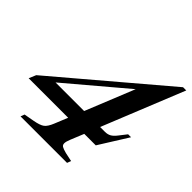

<svg xmlns="http://www.w3.org/2000/svg" viewBox="-184 -826 969 969"><g transform="rotate(45 300.0 -342.0)"><path d="M552 -320H573L476 -165H394L365 -94Q356 -72 356 -60Q356 -48 365 -42.5Q374 -37 397 -31L444 -21L436 0H104L112 -21L167 -31Q206 -38 221.5 -50Q237 -62 250 -94L279 -165H-3L13 -203L580 -684H603L426 -246H460Q479 -246 492.5 -253.5Q506 -261 520 -279ZM312 -246 418 -508 108 -246Z"/></g></svg>

Font: Ibarra Real Nova
Style: Italic
Weight: 400
Italic angle: -22°
Designer: Jose Maria Ribagorda & Octavio Pardo
Foundry: Octavio Pardo
Version: Version 1.014